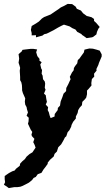

<svg xmlns="http://www.w3.org/2000/svg" viewBox="-27 -751 540 982"><path d="M18 211 6 202 -7 194 -1 181 -3 165V149L19 134L36 125L48 121L55 112L74 97L76 86L88 73L100 63L109 50L124 37L139 28L155 4L150 -10L143 -24L149 -41L136 -55L134 -63L138 -76L130 -88L123 -103L116 -118L119 -130L120 -149L109 -159L116 -176L111 -192L109 -203L102 -216L100 -231L102 -248L98 -257L90 -275L86 -289V-299L85 -316L82 -330L76 -341V-357L75 -374L74 -389L76 -404L73 -415L68 -430L71 -451L68 -474L84 -488L88 -496L103 -498L129 -501H144L163 -498L158 -484L164 -464L175 -450V-440L186 -433L179 -421L184 -400L188 -393L186 -374L191 -364L193 -346L202 -334L204 -323L202 -302L206 -292L198 -272L207 -264L210 -244L213 -230L207 -216L219 -203L217 -188L223 -176L227 -160L232 -147L252 -155L253 -168L268 -188L269 -199L280 -211L283 -231L286 -239L292 -254L298 -272L311 -285L312 -301L323 -322L327 -331L334 -346L330 -358L341 -380L350 -392L351 -403L357 -413L368 -427L371 -444L379 -451L386 -461L402 -483L405 -497L417 -500L430 -503L448 -502L467 -497L483 -492L493 -473V-462L479 -429L476 -419L466 -398L467 -390L454 -374L455 -359L443 -347L440 -326L441 -314L425 -295L418 -288V-269L414 -252L408 -244L394 -230L392 -213L381 -201L373 -188L370 -173L361 -155V-145L347 -128L339 -112L337 -103L328 -85L319 -75L312 -54L305 -48L297 -32L286 -13L271 2L264 24L252 36L248 49L229 66L217 81V87L204 105L196 115L185 133L166 140L156 154L145 159L137 170L121 183L106 191L88 200L77 204L62 206H47ZM157 -560V-571L135 -570V-582L131 -598L135 -618L157 -631L172 -641L187 -656L199 -664L212 -669L232 -677L251 -690L272 -704L284 -713L301 -721L319 -731L342 -730L360 -717L366 -706L387 -697L398 -683L405 -678L417 -669L441 -663L454 -654V-644L465 -634L483 -613L476 -604L469 -588L466 -575L449 -562L443 -560L416 -556L401 -567L393 -572L389 -577L368 -588L359 -600L343 -607L329 -616L300 -625L287 -619L270 -610L246 -596L238 -592L212 -579L199 -576L190 -569Z"/></svg>

Font: Winky Rough Medium
Style: Italic
Weight: 500
Italic angle: -8.97852°
Designer: Simon Atzbach
Foundry: typofactur
Version: Version 1.206; ttfautohint (v1.8.4.7-5d5b)